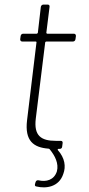

<svg xmlns="http://www.w3.org/2000/svg" viewBox="-20 -649 386 837"><path d="M235 0H241C246 0 251 -4 251 -10L253 -25C254 -31 251 -35 245 -35H224C159 -35 127 -57 136 -132L177 -464C177 -466 180 -468 182 -468H298C304 -468 308 -472 309 -478L311 -492C311 -498 308 -502 302 -502H186C184 -502 182 -504 182 -506L196 -619C197 -625 194 -629 188 -629H169C164 -629 159 -625 158 -619L145 -506C144 -504 142 -502 140 -502H81C75 -502 71 -498 70 -492L68 -478C68 -472 71 -468 77 -468H136C138 -468 140 -466 139 -464L98 -125C87 -34 127 -6 191 -1C193 -1 195 0 196 1C220 30 237 64 228 98C216 136 181 145 148 137C141 136 137 139 135 145L133 152C131 159 132 163 139 164C180 174 237 167 256 109C268 77 263 40 232 5C231 2 232 0 235 0Z"/></svg>

Font: Barlow ExtraLight
Style: Italic
Weight: 275
Italic angle: -7°
Designer: Jeremy Tribby
Foundry: Tribby Type
Version: Version 1.422;hotconv 1.0.109;makeotfexe 2.5.65596